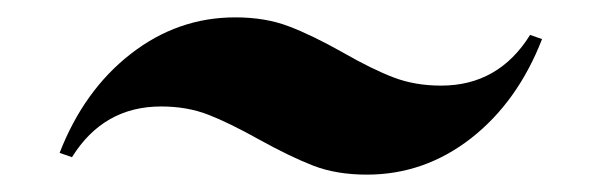

<svg xmlns="http://www.w3.org/2000/svg" viewBox="-20 -413 686 220"><path d="M276.4 -253.4Q242.2 -272.5 218.3 -281.7Q194.3 -291 164.6 -291Q98.6 -291 62.5 -232.9L48.3 -237.8Q76.2 -309.6 129.9 -351.3Q183.6 -393.1 249.5 -393.1Q284.2 -393.1 311 -382.8Q337.9 -372.6 373.5 -352.5Q406.7 -333.5 431.2 -324.2Q455.6 -314.9 485.4 -314.9Q551.3 -314.9 587.4 -373L601.1 -368.2Q573.2 -296.4 519.8 -254.6Q466.3 -212.9 400.4 -212.9Q365.7 -212.9 339.1 -223.1Q312.5 -233.4 276.4 -253.4Z"/></svg>

Font: TypoPRO Playfair Display SC
Style: Bold Italic
Weight: 700
Italic angle: -14.9847°
Designer: Claus Eggers Sørensen
Foundry: Claus Eggers Sørensen
Version: Version 1.004;PS 001.004;hotconv 1.0.70;makeotf.lib2.5.58329